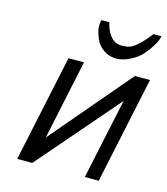

<svg xmlns="http://www.w3.org/2000/svg" viewBox="-110 -825 792 911"><g transform="rotate(15 285.5 -369.5)"><path d="M170.9 -524.4H247.1L164.1 -132.8L497.1 -524.4H571.3L460 0H391.6L476.1 -396.5L133.8 0H59.6ZM518.6 -647Q495.6 -619.1 458.5 -600.1Q421.4 -581.1 388.9 -581.1Q356.4 -581.1 327.4 -600.1Q298.3 -619.1 284.9 -653.6Q271.5 -688 271.5 -706.3Q271.5 -724.6 274.4 -739.3H314Q326.2 -684.6 358.9 -659.2Q375.5 -647 403.8 -647.5Q432.1 -647.9 451.7 -659.2Q485.4 -680.2 531.2 -739.3H570.3Q563 -701.7 518.6 -647Z"/></g></svg>

Font: Tuffy
Style: Italic
Weight: 400
Italic angle: -12°
Designer: Thatcher Ulrich, Karoly Barta and Michael Everson
Version: Version 001.271